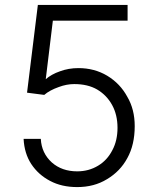

<svg xmlns="http://www.w3.org/2000/svg" viewBox="-20 -749 636 781"><path d="M184 -13Q136 -38 107 -82Q79 -125 76 -184H146Q149 -126 191 -88Q232 -52 294 -52Q341 -52 379 -75Q416 -97 437 -138Q458 -177 458 -229Q458 -282 436 -322Q414 -362 375 -385Q337 -407 282 -407Q251 -407 219 -395Q182 -382 160 -363L90 -372L134 -729H499V-665H195L166 -426H165Q189 -447 224 -459Q259 -472 299 -472Q364 -472 416 -441Q469 -409 498 -355Q528 -304 528 -236Q528 -160 498 -106Q469 -52 415 -20Q363 12 294 12Q231 12 184 -13Z"/></svg>

Font: Sinter Normal
Style: Regular
Weight: 350
Foundry: Adobe & rsms
Version: Version 1.000